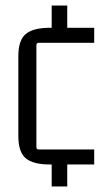

<svg xmlns="http://www.w3.org/2000/svg" viewBox="-20 -654 378 691"><path d="M166 17V-62H160Q99 -62 72.5 -84.5Q46 -107 46 -164V-452Q46 -509 72.5 -531.5Q99 -554 160 -554H166V-634H222V-554H319V-500H120Q111 -500 111 -492V-124Q111 -116 120 -116H319V-62H222V17Z"/></svg>

Font: Gemunu Libre Light
Style: Regular
Weight: 300
Designer: Puspanada Ekanayake, Sola Matas, Pathum Egodawatta, Kosala Senevirathne
Foundry: mooniak
Version: Version 1.100